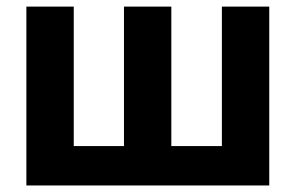

<svg xmlns="http://www.w3.org/2000/svg" viewBox="-20 -566 898 586"><path d="M60.5 -545.9Q96.7 -545.9 205.1 -545.9Q205.1 -439.5 205.1 -120.1Q243.2 -120.1 358.4 -120.1Q358.4 -226.6 358.4 -545.9Q394.5 -545.9 502.9 -545.9Q502.9 -439.5 502.9 -120.1Q542 -120.1 657.2 -120.1Q657.2 -226.6 657.2 -545.9Q693.4 -545.9 801.8 -545.9Q801.8 -409.2 801.8 0Q616.2 0 60.5 0Q60.5 -136.7 60.5 -545.9Z"/></svg>

Font: DeepSea
Style: Bold
Weight: 700
Designer: Stem
Version: Version 3.019;git-0a5106e0b